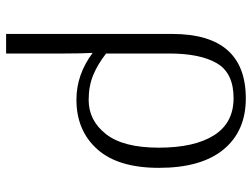

<svg xmlns="http://www.w3.org/2000/svg" viewBox="-118 -466 824 628"><g transform="rotate(90 294.0 -152.0)"><path d="M91 -303Q91 -544 302 -544Q409 -544 469 -471Q529 -398 529 -260Q529 -126 468 -58Q407 10 306 10Q224 10 153 -43Q155 -7 155 49V240H91ZM463 -259Q463 -376 422.5 -440Q382 -504 301 -504Q219 -504 187 -449.5Q155 -395 155 -293V-87Q191 -59 226.5 -44.5Q262 -30 307 -30Q374 -30 418.5 -86.5Q463 -143 463 -259Z"/></g></svg>

Font: Noto Serif Light
Style: Regular
Weight: 300
Designer: Monotype Design Team
Foundry: Monotype Imaging Inc.
Version: Version 1.001